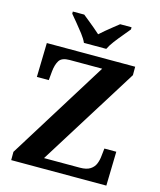

<svg xmlns="http://www.w3.org/2000/svg" viewBox="-134 -1026 933 1121"><g transform="rotate(15 333.0 -465.5)"><path d="M42 0V-50L417 -653H220Q173 -653 157.5 -628Q142 -603 138 -562L133 -508H61L66 -714H600V-663L224 -61H440Q481 -61 503 -75.5Q525 -90 534 -113Q543 -136 545 -161L550 -206H622L617 0ZM275 -771Q265 -794 244.5 -820.5Q224 -847 202.5 -873Q181 -899 165 -918V-931H234Q248 -920 267.5 -904Q287 -888 307 -871.5Q327 -855 342 -841Q357 -855 377 -871.5Q397 -888 417 -904Q437 -920 451 -931H520V-918Q505 -899 483 -873Q461 -847 441 -820.5Q421 -794 410 -771Z"/></g></svg>

Font: Noto Serif Armenian
Style: Regular
Weight: 400
Designer: Monotype Design Team
Foundry: Monotype Imaging Inc.
Version: Version 2.007